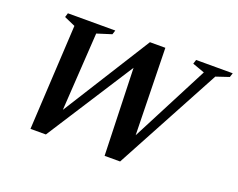

<svg xmlns="http://www.w3.org/2000/svg" viewBox="-109 -876 1333 1077"><g transform="rotate(20 557.0 -338.0)"><path d="M960.5 -625 888 -651 896 -676H1114.5L1106.5 -651L1029 -625L690 5H597.5L580 -554L611 -561L247 5H155L189 -622L123 -651L130.5 -676H413.5L405.5 -651L318.5 -623.5L286.5 -114H262L618.5 -681H710.5L723 -103L686.5 -95Z"/></g></svg>

Font: Newsreader 16pt 16pt SemiBold
Style: Italic
Weight: 600
Italic angle: -17°
Version: Version 1.003